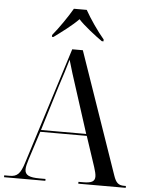

<svg xmlns="http://www.w3.org/2000/svg" viewBox="-61 -979 776 1028"><g transform="rotate(5 327.0 -465.5)"><path d="M190 -781V-771H198C236 -799 296 -843 329 -878C356 -847 426 -793 458 -771H467V-781C432 -822 388 -886 363 -931H294C268 -886 224 -822 190 -781ZM0 0H222V-10H191C134 -10 111 -21 111 -52C111 -66 116 -85 123 -107L172 -259H422L476 -96C482 -77 487 -59 487 -46C487 -20 470 -10 424 -10H399V0H654V-10H644C614 -10 600 -22 587 -61L361 -714H304L106 -88C87 -27 70 -10 29 -10H0ZM175 -269 249 -510C270 -575 279 -601 295 -657C307 -615 322 -566 348 -487L418 -269Z"/></g></svg>

Font: Noto Serif Display SemiCondensed
Style: Regular
Weight: 400
Width: 4
Designer: Monotype Design Team
Foundry: Monotype Imaging Inc.
Version: Version 2.009